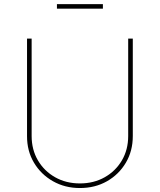

<svg xmlns="http://www.w3.org/2000/svg" viewBox="-20 -918 790 949"><path d="M613.6 -727.3H636.4V-245.7Q636.4 -171.9 602.1 -113.8Q567.8 -55.8 508.9 -22.2Q449.9 11.4 375 11.4Q300.8 11.4 241.5 -22.4Q182.2 -56.1 147.7 -114.2Q113.3 -172.2 113.6 -245.7V-727.3H136.4V-245.7Q136.4 -178.3 167.4 -125.4Q198.5 -72.4 252.5 -41.9Q306.5 -11.4 375 -11.4Q443.5 -11.4 497.5 -41.9Q551.5 -72.4 582.6 -125.4Q613.6 -178.3 613.6 -245.7ZM488.6 -897.7V-875H261.4V-897.7Z"/></svg>

Font: Inter UI Thin
Style: Regular
Weight: 100
Designer: Rasmus Andersson
Foundry: rsms
Version: 3.2;8d6f07862